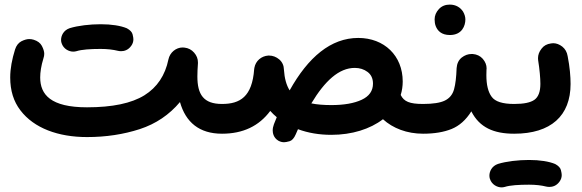

<svg xmlns="http://www.w3.org/2000/svg" viewBox="-20 -539 2530 835"><path d="M24.4 -202.1C24.4 -145 39.1 -97.7 68.8 -59.1C127.9 18.6 233.4 57.1 358.4 57.1C440.9 57.1 517.1 45.4 587.9 22.5C658.2 -0.5 716.3 -40 762.7 -95.2C787.6 -6.8 847.2 42.5 945.3 42.5H945.8C963.9 42.5 979 36.1 991.7 23.9C1003.9 11.2 1010.3 -3.9 1010.3 -22C1010.3 -40 1003.9 -55.2 991.7 -67.9C979 -80.6 963.9 -86.9 945.8 -86.9H945.3C865.2 -86.9 838.4 -127.9 838.4 -206.5C838.4 -224.1 839.4 -243.2 840.8 -263.2V-268.1C840.8 -283.2 835.4 -297.4 824.2 -310.1C813 -322.8 799.3 -330.1 782.2 -332C779.3 -332.5 776.4 -332.5 773.9 -332.5C746.1 -332.5 718.8 -311.5 712.4 -280.3C698.2 -211.4 663.6 -159.2 607.9 -124.5C551.8 -89.8 468.8 -72.3 358.4 -72.3C200.7 -72.3 154.8 -127.4 154.8 -202.1C154.8 -224.1 158.7 -252.4 168.9 -285.2C171.4 -292 172.4 -298.8 172.4 -305.2C172.4 -314.9 168.9 -326.2 162.1 -339.4C155.3 -352.1 143.6 -360.8 126.5 -366.2C120.1 -368.2 113.3 -369.1 106.9 -369.1C96.7 -369.1 85.4 -365.7 72.8 -359.4C60.1 -352.5 50.8 -340.8 45.4 -323.7C32.2 -281.2 24.4 -240.7 24.4 -202.1ZM247.6 -352.1C255.9 -325.2 280.8 -314.5 298.3 -314.5C302.7 -314.5 307.6 -314.9 312.5 -316.4C335.4 -323.7 373.5 -326.2 418 -326.2C446.8 -326.2 471.7 -323.2 493.2 -317.9C497.6 -316.9 502 -316.4 506.3 -316.4C518.6 -316.4 536.6 -319.8 550.8 -339.8C557.1 -348.6 560.1 -357.9 560.1 -368.2C560.1 -372.6 559.1 -379.9 556.6 -389.6C554.2 -399.4 545.9 -408.2 531.7 -416C504.9 -427.2 465.3 -433.6 418 -433.6C371.1 -433.6 319.8 -427.7 283.2 -416.5C255.4 -407.2 245.6 -382.8 245.6 -365.7C245.6 -361.3 246.1 -356.4 247.6 -352.1Z M881.3 -22C881.3 -3.9 887.7 11.2 899.9 23.9C912.6 36.1 927.7 42.5 945.8 42.5C1036.6 42.5 1106.4 9.3 1155.3 -56.6C1164.1 -46.9 1173.3 -37.6 1183.6 -29.3C1179.2 -19.5 1175.3 -9.3 1171.4 1C1168 10.3 1166 19.5 1166 27.8C1166 38.1 1168.5 59.6 1190.4 72.8C1198.2 77.1 1206.5 79.6 1215.3 79.6C1220.7 79.6 1229 78.1 1239.3 75.2C1249.5 72.3 1258.8 62.5 1266.1 45.4L1275.9 22.9C1319.8 39.1 1368.2 47.4 1420.9 47.4C1510.3 47.4 1589.4 22.5 1645.5 -20.5C1688.5 19 1750 42.5 1819.8 42.5H1820.3C1838.4 42.5 1853.5 36.1 1866.2 23.4C1878.4 10.7 1884.8 -4.4 1884.8 -22C1884.8 -39.6 1878.4 -54.7 1866.2 -67.9C1853.5 -80.6 1838.4 -86.9 1820.3 -86.9H1819.8C1761.2 -86.9 1736.8 -97.2 1722.7 -126C1728.5 -145 1731.4 -164.6 1731.4 -184.6C1731.4 -296.9 1650.9 -374 1538.1 -374C1418.9 -374 1320.3 -290.5 1239.7 -146C1225.6 -168 1217.3 -198.2 1214.8 -235.8C1214.4 -253.9 1208 -268.6 1194.8 -280.3C1181.6 -291.5 1166.5 -297.4 1149.9 -297.4H1147C1116.2 -295.4 1091.8 -273.9 1086.4 -244.6C1085.9 -242.7 1085.9 -240.7 1085.4 -238.3C1076.7 -118.2 1023.9 -86.9 945.8 -86.9C927.7 -86.9 912.6 -80.6 899.9 -67.9C887.7 -55.2 881.3 -40 881.3 -22ZM1522.9 -243.7C1544.4 -243.7 1563 -237.8 1578.6 -226.1C1594.2 -214.4 1602.1 -197.3 1602.1 -175.3C1602.1 -143.6 1585.4 -120.1 1552.7 -105C1520 -89.8 1476.1 -82 1420.9 -82C1387.2 -82 1357.9 -84.5 1334 -89.4C1392.6 -187 1454.1 -243.7 1522.9 -243.7Z M1755.4 -22C1755.4 -3.9 1761.7 11.2 1774.4 23.9C1787.1 36.1 1802.2 42.5 1820.3 42.5C1868.7 42.5 1910.2 35.6 1943.8 22C1977.5 8.3 2006.3 -17.1 2029.8 -54.7C2065.4 15.6 2127.4 42.5 2215.8 42.5H2216.3C2234.4 42.5 2249.5 36.1 2262.2 23.9C2274.4 11.2 2280.8 -3.9 2280.8 -22C2280.8 -40 2274.4 -55.2 2262.2 -67.9C2249.5 -80.6 2234.4 -86.9 2216.3 -86.9H2215.8C2165.5 -86.9 2133.3 -97.2 2118.2 -118.2C2103 -138.7 2095.2 -169.9 2095.2 -211.9C2095.2 -219.2 2095.2 -227.1 2095.7 -235.4C2096.2 -237.3 2096.2 -239.3 2096.2 -241.7C2096.2 -256.3 2090.8 -270 2079.6 -283.2C2068.4 -295.9 2053.7 -302.7 2035.6 -304.2H2031.2C2015.1 -304.2 2001 -298.8 1987.8 -288.6C1974.6 -277.8 1967.3 -262.7 1965.8 -242.7C1964.4 -203.6 1960.9 -172.9 1954.6 -150.4C1948.2 -127.4 1934.6 -111.3 1914.6 -101.6C1894.5 -91.8 1862.8 -86.9 1820.3 -86.9C1802.2 -86.9 1787.1 -80.6 1774.4 -67.9C1761.7 -55.2 1755.4 -40 1755.4 -22ZM1870.1 -454.6C1870.1 -443.8 1871.6 -434.1 1875 -425.3C1882.8 -405.3 1899.9 -386.7 1936.5 -386.7C1989.7 -386.7 2003.9 -427.7 2003.9 -454.1C2003.9 -465.3 2000.5 -477.1 1993.7 -488.8C1982.4 -505.9 1963.4 -519 1936 -519C1917 -519 1900.9 -512.7 1888.7 -499.5C1876.5 -486.3 1870.1 -471.2 1870.1 -454.6Z M2151.9 -22C2151.9 -3.9 2158.2 11.2 2170.4 23.9C2183.1 36.1 2198.2 42.5 2216.3 42.5C2376 42.5 2461.4 -35.6 2461.4 -173.8C2461.4 -206.5 2458 -247.6 2448.7 -294.9C2445.8 -312.5 2438 -326.2 2425.3 -336.4C2412.6 -346.2 2399.4 -351.1 2385.7 -351.1C2382.3 -351.1 2379.4 -350.6 2376 -350.1C2358.4 -347.7 2344.7 -340.3 2335 -327.1C2324.7 -314 2319.8 -300.3 2319.8 -286.1C2319.8 -283.2 2319.8 -280.3 2320.3 -277.3C2326.7 -237.8 2330.1 -199.2 2330.1 -174.3C2330.1 -140.1 2321.3 -117.2 2304.2 -105C2287.1 -92.8 2257.8 -86.9 2216.3 -86.9C2198.2 -86.9 2183.1 -80.6 2170.4 -67.9C2158.2 -55.2 2151.9 -40 2151.9 -22ZM2110.4 238.3C2118.7 265.1 2143.6 275.9 2161.1 275.9C2165.5 275.9 2170.4 275.4 2175.3 273.9C2198.2 266.6 2236.3 264.2 2280.8 264.2C2309.6 264.2 2334.5 267.1 2356 272.5C2360.4 273.4 2364.7 273.9 2369.1 273.9C2381.3 273.9 2399.4 270.5 2413.6 250.5C2419.9 241.7 2422.9 232.4 2422.9 222.2C2422.9 217.8 2421.9 210.4 2419.4 200.7C2417 190.9 2408.7 182.1 2394.5 174.3C2367.7 163.1 2328.1 156.7 2280.8 156.7C2233.9 156.7 2182.6 162.6 2146 173.8C2118.2 183.1 2108.4 207.5 2108.4 224.6C2108.4 229 2108.9 233.9 2110.4 238.3Z"/></svg>

Font: Mikhak
Style: Bold
Weight: 700
Designer: Amin Abedi
Version: Version 3.2